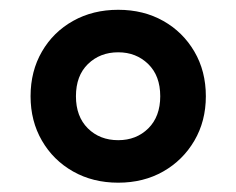

<svg xmlns="http://www.w3.org/2000/svg" viewBox="-20 -770 494 402"><path d="M227.5 -387.5Q174.5 -387.5 133 -411Q91.5 -434.5 67.8 -475.5Q44 -516.5 44 -568.5Q44 -621 67.8 -662Q91.5 -703 133 -726.2Q174.5 -749.5 227.5 -749.5Q280.5 -749.5 321.8 -726.2Q363 -703 387 -662Q411 -621 411 -568.5Q411 -516.5 387 -475.5Q363 -434.5 321.8 -411Q280.5 -387.5 227.5 -387.5ZM227.5 -476.5Q265.5 -476.5 290.5 -501.2Q315.5 -526 315.5 -568.5Q315.5 -611.5 290.2 -636Q265 -660.5 227.5 -660.5Q189.5 -660.5 164.2 -636Q139 -611.5 139 -568.5Q139 -526 164 -501.2Q189 -476.5 227.5 -476.5Z"/></svg>

Font: Encode Sans Condensed Condensed
Style: Bold
Weight: 700
Width: 3
Designer: Multiple Designers
Foundry: Impallari Type
Version: Version 3.000; ttfautohint (v1.8.3) -l 8 -r 50 -G 200 -x 14 